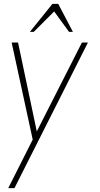

<svg xmlns="http://www.w3.org/2000/svg" viewBox="-20 -719 513 989"><path d="M402 -500H433L54.5 250H22.5L148.5 0L40 -500H73L169.5 -42ZM280 -699 355.5 -555H335.5L259 -660L154 -555H134L250 -699Z"/></svg>

Font: Urbanist Thin
Style: Italic
Weight: 100
Italic angle: -8°
Designer: Corey Hu
Foundry: Corey Hu
Version: Version 1.321; ttfautohint (v1.8.4.7-5d5b)